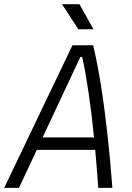

<svg xmlns="http://www.w3.org/2000/svg" viewBox="-36 -914 642 934"><path d="M-15.6 0 316.4 -693.8H417Q437 -611.3 454.6 -501.7Q472.2 -392.1 486.3 -264.4Q500.5 -136.7 510.7 0H441.9Q435.5 -93.8 427.2 -185.1H143.1L56.2 0ZM171.4 -245.6H421.4Q409.7 -363.3 394.8 -463.9Q379.9 -564.5 363.8 -637.2H355ZM345.2 -771.5 265.6 -893.6H350.6L418.9 -771.5Z"/></svg>

Font: Cascadia Code Light
Style: Italic
Weight: 300
Italic angle: -10°
Monospace: yes
Designer: Aaron Bell
Foundry: Saja Typeworks
Version: Version 2404.023; ttfautohint (v1.8.4)